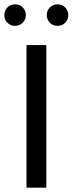

<svg xmlns="http://www.w3.org/2000/svg" viewBox="-33 -871 337 891"><path d="M90 0V-662H182V0ZM234 -751Q213 -751 198.5 -765.5Q184 -780 184 -801Q184 -822 198.5 -836.5Q213 -851 234 -851Q255 -851 269.5 -836.5Q284 -822 284 -801Q284 -780 269.5 -765.5Q255 -751 234 -751ZM37 -751Q16 -751 1.5 -765.5Q-13 -780 -13 -801Q-13 -822 1.5 -836.5Q16 -851 37 -851Q58 -851 72.5 -836.5Q87 -822 87 -801Q87 -780 72.5 -765.5Q58 -751 37 -751Z"/></svg>

Font: Belleza
Style: Regular
Weight: 400
Designer: Eduardo Rodriguez Tunni
Foundry: Eduardo Rodriguez Tunni
Version: Version 1.003; ttfautohint (v1.8.4.7-5d5b)